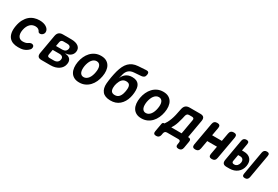

<svg xmlns="http://www.w3.org/2000/svg" viewBox="77 -1899 4647 3208"><g transform="rotate(30 2400.0 -295.0)"><path d="M31.2 -276.8Q44.5 -352.4 73.5 -406.1Q102.5 -459.7 142.1 -493.9Q181.8 -528 230.5 -544Q279.2 -560 331.3 -560Q374.2 -560 406.5 -551.4Q438.9 -542.8 461.6 -528.3Q484.4 -513.8 497.6 -495.9Q510.7 -478.1 514.6 -459.6Q521.1 -432.4 508.8 -408.7Q496.6 -385.1 473 -374.4Q454.4 -366.2 435.4 -368.8Q416.4 -371.5 409 -387.9Q398.9 -411.2 376.5 -424.8Q354.1 -438.5 320.6 -438.5Q295.1 -438.5 270 -429.6Q244.8 -420.8 223.9 -401Q202.9 -381.2 187 -350.2Q171.1 -319.3 162.8 -275.5Q155.2 -233.5 159.8 -202.3Q164.4 -171.1 178.1 -151Q191.7 -130.9 212.9 -121.2Q234.1 -111.5 259.7 -111.5Q287.1 -111.5 312.4 -117.3Q337.7 -123.1 360.3 -139.5Q380.6 -154.3 403.5 -157Q426.4 -159.7 443.2 -145Q451.3 -138.3 454.7 -128Q458.1 -117.7 457.5 -105.9Q456.9 -94.1 451.5 -81.9Q446 -69.6 435.4 -59.7Q412.4 -36.7 388.9 -23Q365.4 -9.3 341.3 -1.9Q317.1 5.6 291.4 7.8Q265.8 10 238.9 10Q181.8 10 137.5 -7Q93.3 -24 65.2 -58.9Q37.2 -93.7 27.7 -148.1Q18.2 -202.4 31.2 -276.8Z M687.8 0Q639.8 0 621 -23Q602.2 -46 610.6 -94L674 -456Q682.4 -504 709.6 -527Q736.8 -550 784.8 -550H945.1Q1037.9 -550 1085.4 -511.9Q1132.8 -473.9 1121.8 -408.5Q1113.1 -359.4 1075.1 -329.8Q1037 -300.2 981.8 -297.6L980.8 -291.5Q1044.3 -288.6 1074.5 -252.9Q1104.7 -217.1 1093.7 -157.1Q1087.7 -121.1 1068.3 -92.3Q1048.9 -63.4 1018.3 -42.7Q987.7 -22 948.1 -11Q908.4 0 861.6 0ZM765.4 -241.1 748.3 -144.2Q744.3 -120.7 754.2 -109Q764.1 -97.2 787.6 -97.2H870Q910.3 -97.2 935.6 -116.1Q960.9 -134.9 966.8 -169.3Q973.1 -203.4 954.1 -222.2Q935.1 -241.1 894.8 -241.1ZM849.6 -452.8Q826.1 -452.8 812.5 -441Q798.9 -429.3 794.9 -405.8L780.5 -324.9H902Q937.7 -324.9 960.6 -341.8Q983.6 -358.6 989.2 -389Q994.5 -419.1 977.1 -435.9Q959.8 -452.8 924.1 -452.8Z M1418 10Q1357.2 10 1316.2 -12.6Q1275.3 -35.1 1252.5 -74.2Q1229.8 -113.2 1224.4 -165Q1219 -216.8 1229.3 -275.3Q1239.6 -333.8 1263.5 -385.4Q1287.4 -437.1 1323.8 -476Q1360.3 -514.9 1409.2 -537.4Q1458.2 -560 1519 -560Q1580.1 -560 1621.1 -537.4Q1662 -514.9 1684.8 -476.3Q1707.5 -437.8 1712.9 -386.1Q1718.3 -334.5 1707.3 -275.3Q1697 -216.8 1673.3 -165Q1649.6 -113.2 1613 -74.2Q1576.4 -35.1 1527.6 -12.6Q1478.8 10 1418 10ZM1438.2 -104.5Q1465.5 -104.5 1488.2 -118Q1511 -131.4 1528.1 -154.5Q1545.3 -177.5 1557.3 -208.8Q1569.4 -240 1575.3 -275.3Q1581.9 -311.3 1581.1 -342.2Q1580.3 -373.2 1571.4 -395.9Q1562.6 -418.6 1544.5 -432Q1526.4 -445.5 1498.8 -445.5Q1471.2 -445.5 1448.5 -432Q1425.7 -418.6 1408.6 -395.5Q1391.4 -372.5 1379.5 -341.4Q1367.6 -310.3 1361 -275Q1355.4 -239.7 1356.2 -208.6Q1357 -177.5 1366.2 -154.5Q1375.4 -131.4 1393.2 -118Q1410.9 -104.5 1438.2 -104.5Z M2132.7 -592.9Q2100.3 -590.6 2075.2 -581.4Q2050.1 -572.2 2031.1 -555.4Q2012.1 -538.7 1999.3 -515.2Q1986.4 -491.7 1978.8 -459.8L1959.9 -382.2Q1969.5 -409.3 1985.4 -433Q2001.3 -456.6 2024.4 -474.6Q2047.5 -492.5 2077.5 -502.8Q2107.5 -513 2145.3 -513Q2194.2 -513 2226.9 -498.7Q2259.5 -484.3 2278.5 -456.9Q2297.5 -429.5 2303.4 -390.5Q2309.2 -351.4 2305.2 -301.3Q2303.2 -278 2299.2 -254.8Q2295.2 -231.5 2288.9 -208.2Q2261.5 -108.1 2193.1 -48.4Q2124.7 11.4 2018 10Q1911 8.6 1863.6 -49.3Q1816.3 -107.1 1824.5 -208.2Q1830.4 -271.2 1841.4 -334Q1852.4 -396.8 1868.8 -459.8Q1885.6 -520.5 1908.4 -567.2Q1931.3 -613.8 1963.6 -646.6Q1996 -679.4 2038.3 -697.7Q2080.7 -716 2136.8 -720L2288.7 -730Q2320.8 -732 2333.5 -715.8Q2346.2 -699.6 2340.1 -667.5Q2334.4 -635.4 2316.5 -620.5Q2298.5 -605.6 2266.4 -602.9ZM2038.3 -105Q2085.8 -105 2113.9 -132.3Q2142 -159.5 2156.9 -208.2Q2163.9 -231.5 2167.9 -254.8Q2171.9 -278 2173.2 -301.3Q2176.1 -350 2158.2 -375.7Q2140.4 -401.5 2090.8 -401.5Q2067.4 -401.5 2048.5 -392.9Q2029.5 -384.4 2014.9 -369.1Q2000.2 -353.8 1989.2 -333Q1978.1 -312.3 1970.5 -288.3Q1962.5 -265 1959.2 -245.3Q1955.9 -225.5 1955.3 -202.2Q1955 -179.1 1959.3 -160.8Q1963.5 -142.4 1973.5 -130.2Q1983.5 -117.9 1999.7 -111.5Q2015.8 -105 2038.3 -105Z M2618 10Q2557.2 10 2516.2 -12.6Q2475.3 -35.1 2452.5 -74.2Q2429.8 -113.2 2424.4 -165Q2419 -216.8 2429.3 -275.3Q2439.6 -333.8 2463.5 -385.4Q2487.4 -437.1 2523.8 -476Q2560.3 -514.9 2609.2 -537.4Q2658.2 -560 2719 -560Q2780.1 -560 2821.1 -537.4Q2862 -514.9 2884.8 -476.3Q2907.5 -437.8 2912.9 -386.1Q2918.3 -334.5 2907.3 -275.3Q2897 -216.8 2873.3 -165Q2849.6 -113.2 2813 -74.2Q2776.4 -35.1 2727.6 -12.6Q2678.8 10 2618 10ZM2638.2 -104.5Q2665.5 -104.5 2688.2 -118Q2711 -131.4 2728.1 -154.5Q2745.3 -177.5 2757.3 -208.8Q2769.4 -240 2775.3 -275.3Q2781.9 -311.3 2781.1 -342.2Q2780.3 -373.2 2771.4 -395.9Q2762.6 -418.6 2744.5 -432Q2726.4 -445.5 2698.8 -445.5Q2671.2 -445.5 2648.5 -432Q2625.7 -418.6 2608.6 -395.5Q2591.4 -372.5 2579.5 -341.4Q2567.6 -310.3 2561 -275Q2555.4 -239.7 2556.2 -208.6Q2557 -177.5 2566.2 -154.5Q2575.4 -131.4 2593.2 -118Q2610.9 -104.5 2638.2 -104.5Z M2978.9 140Q2948.4 140 2935.9 124.7Q2923.3 109.5 2929.1 79L2956.9 -77.6Q2959.2 -94.1 2969.1 -102.4Q2979 -110.6 2995.5 -110.6H2997.7Q3011.7 -129.2 3029.7 -161.8Q3047.7 -194.4 3063.3 -237.1Q3079 -279.7 3090 -327.4L3116.9 -456Q3127 -504 3154.2 -527Q3181.4 -550 3229.4 -550H3436.4Q3484.4 -550 3503.2 -527Q3522 -504 3513.6 -456L3453 -110.6H3456.7Q3486.7 -110.6 3499.1 -95.6Q3511.4 -80.6 3505.7 -50.6L3483.3 79Q3477.5 109.5 3459.5 124.7Q3441.6 140 3411.1 140Q3380.6 140 3368 124.7Q3355.5 109.5 3361.3 79L3366.7 47Q3371.4 23.5 3361.8 11.8Q3352.3 0 3328.1 0H3111.9Q3087.7 0 3074.5 11.8Q3061.2 23.5 3056.5 47L3051.1 79Q3045.3 109.5 3027.4 124.7Q3009.4 140 2978.9 140ZM3377.4 -391.5Q3382.1 -415.7 3372.2 -427.1Q3362.3 -438.5 3338.8 -438.5H3285.2Q3261 -438.5 3248.1 -426.7Q3235.2 -415 3228.8 -391.5L3214.4 -328.1Q3202.7 -280.6 3188.8 -237.7Q3174.8 -194.7 3158.3 -161.9Q3141.8 -129 3128.8 -110.6H3328Z M3658.1 10Q3625.6 10 3611.9 -6.3Q3598.2 -22.5 3603.6 -56L3681.6 -494Q3687 -527.5 3706.3 -543.7Q3725.6 -560 3759.1 -560Q3791.6 -560 3805.3 -543.7Q3819 -527.5 3813.6 -494L3785.6 -337.5H3973.4L4001.4 -494Q4006.8 -527.5 4026.1 -543.7Q4045.4 -560 4078.9 -560Q4111.4 -560 4125.1 -543.7Q4138.8 -527.5 4133.4 -494L4055.4 -56Q4050 -22.5 4030.7 -6.3Q4011.4 10 3977.9 10Q3945.4 10 3931.7 -6.3Q3918 -22.5 3923.4 -56L3951.4 -212.5H3763.6L3735.6 -56Q3730.2 -22.5 3710.9 -6.3Q3691.6 10 3658.1 10Z M4344.6 -366.9H4380.7Q4469 -366.9 4512.5 -316.9Q4556 -266.9 4540.6 -181Q4533.6 -139.6 4513.9 -106.1Q4494.2 -72.5 4464.8 -49Q4435.5 -25.4 4397.5 -12.7Q4359.5 0 4316.2 0H4258.6Q4210.6 0 4191.8 -23Q4173 -46 4181.4 -94L4252.8 -502.6Q4258.2 -531.3 4275.6 -545.6Q4293 -560 4321.7 -560Q4350.4 -560 4362.1 -545.6Q4373.7 -531.3 4368.3 -502.6ZM4305.7 -145.6Q4301 -121.4 4311.6 -110.4Q4322.2 -99.3 4342.9 -99.3H4349.5Q4383.3 -99.3 4405.3 -123.2Q4427.4 -147 4433.3 -181.7Q4439.9 -222 4421.9 -245.1Q4403.9 -268.3 4363.8 -268.3H4327.7ZM4684.2 -48.1Q4678.8 -19.4 4661.8 -4.7Q4644.7 10 4616 10Q4587.3 10 4575.3 -4.7Q4563.3 -19.4 4568.7 -48.1L4648.1 -501.9Q4653.5 -530.6 4670.9 -545.3Q4688.3 -560 4717 -560Q4745.7 -560 4757.4 -545.3Q4769 -530.6 4763.6 -501.9Z"/></g></svg>

Font: Maple Mono
Style: Italic
Weight: 400
Italic angle: -10°
Monospace: yes
Designer: subframe7536
Version: Version 7.300